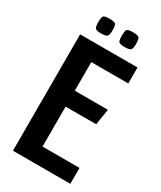

<svg xmlns="http://www.w3.org/2000/svg" viewBox="-191 -818 744 886"><g transform="rotate(30 181.5 -375.0)"><path d="M36.9 -620H342.6V-534.9H145.6V-382.5H322L308.4 -297.7H145.6V-84.8H342.6V0H36.9ZM243.2 -671.8Q215.7 -671.8 211 -680.9Q206.4 -690 206.4 -710.9Q206.4 -734.1 211 -742.3Q215.7 -750.4 243.2 -750.4Q272.7 -750.4 277.7 -742.3Q282.7 -734.1 282.7 -710.9Q282.7 -690 277.4 -680.9Q272.1 -671.8 243.2 -671.8ZM118.2 -671.8Q90.3 -671.8 85.7 -680.9Q81 -690 81 -710.9Q81 -734.1 85.7 -742.3Q90.3 -750.4 118.2 -750.4Q147.4 -750.4 152.4 -742.3Q157.3 -734.1 157.3 -710.9Q157.3 -690 152 -680.9Q146.7 -671.8 118.2 -671.8Z"/></g></svg>

Font: Smooch Sans Thin
Style: Regular
Weight: 100
Designer: Robert E. Leuschke
Foundry: Robert E. Leuschke
Version: Version 1.010